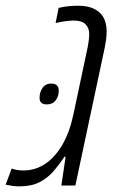

<svg xmlns="http://www.w3.org/2000/svg" viewBox="-43 -660 424 683"><path d="M26.4 2.9Q14.2 2.9 2.7 1.5Q-8.8 0 -22.9 -2.9L-1.5 -60.5Q7.3 -57.1 17.8 -55.4Q28.3 -53.7 41 -53.7Q83 -53.7 118.2 -77.4Q153.3 -101.1 179 -145.3Q204.6 -189.5 217.8 -251.5L268.6 -490.7Q271.5 -505.4 272.9 -517.8Q274.4 -530.3 274.4 -539.1Q274.4 -561 261 -574Q247.6 -586.9 220.2 -586.9Q207 -586.9 190.7 -584.7Q174.3 -582.5 154.8 -578.1L165.5 -631.8Q183.1 -636.2 200.4 -637.9Q217.8 -639.6 234.9 -639.6Q267.6 -639.6 290 -629.4Q312.5 -619.1 324.5 -598.9Q336.4 -578.6 336.4 -547.9Q336.4 -534.2 334.5 -520Q332.5 -505.9 329.6 -490.7L225.1 0H175.3L190.4 -102.5H186.5Q168 -74.7 147 -50.5Q126 -26.4 97.2 -11.7Q68.4 2.9 26.4 2.9ZM123.5 -288.6Q110.8 -288.6 104.2 -294.4Q97.7 -300.3 97.7 -312Q97.7 -332 108.4 -347.4Q119.1 -362.8 139.2 -362.8Q152.3 -362.8 159.2 -356.4Q166 -350.1 166 -337.9Q166 -317.4 155 -303Q144 -288.6 123.5 -288.6Z"/></svg>

Font: Open Sans SemiCondensed Light
Style: Italic
Weight: 300
Width: 4
Italic angle: -12°
Designer: Monotype Design Team
Foundry: Monotype Imaging Inc.
Version: Version 3.000